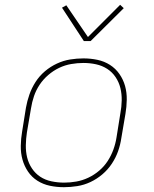

<svg xmlns="http://www.w3.org/2000/svg" viewBox="-20 -771 640 799"><path d="M246 8Q216 8 187.5 2Q159 -4 135.5 -19Q112 -34 96.5 -57Q81 -80 73.5 -107Q66 -134 66.5 -164Q67 -194 72 -223L88 -323Q93 -351 102.5 -378Q112 -405 128 -430Q144 -455 167 -474.5Q190 -494 217 -506.5Q244 -519 272 -523.5Q300 -528 327 -528Q357 -528 385.5 -522Q414 -516 437.5 -501Q461 -486 477 -463Q493 -440 500.5 -413Q508 -386 507.5 -356Q507 -326 502 -297L485 -197Q481 -169 471.5 -142Q462 -115 445.5 -90Q429 -65 406 -45.5Q383 -26 356.5 -13.5Q330 -1 301.5 3.5Q273 8 246 8ZM247 -11Q272 -11 297.5 -15.5Q323 -20 347.5 -31.5Q372 -43 393 -61Q414 -79 428.5 -101.5Q443 -124 452 -149Q461 -174 465 -200L481 -300Q486 -326 486.5 -353Q487 -380 481 -404.5Q475 -429 461 -450Q447 -471 426 -484.5Q405 -498 379.5 -503.5Q354 -509 327 -509Q302 -509 276 -504.5Q250 -500 226 -488.5Q202 -477 181 -459Q160 -441 145 -418.5Q130 -396 121.5 -371Q113 -346 109 -320L92 -220Q88 -194 87.5 -167Q87 -140 93 -115.5Q99 -91 113 -70Q127 -49 147.5 -35.5Q168 -22 194 -16.5Q220 -11 247 -11ZM329 -600 238 -739 256 -749 346 -617 480 -751 495 -737 357 -600Z"/></svg>

Font: Iosevka Aile Thin
Style: Italic
Weight: 100
Italic angle: -9°
Designer: Belleve Invis
Foundry: Belleve Invis
Version: Version 31.1.0; ttfautohint (v1.8.4)